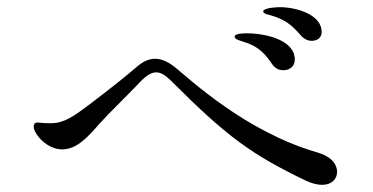

<svg xmlns="http://www.w3.org/2000/svg" viewBox="-20 -659 1040 536"><path d="M850 -545C864 -545 878 -552 878 -570C878 -618 808 -639 761 -639C756 -639 726 -638 717 -631C714 -629 714 -625 717 -623C721 -619 732 -618 746 -613C781 -601 797 -586 819 -561C828 -550 840 -545 850 -545ZM771 -463C787 -463 803 -472 803 -493C803 -546 725 -566 668 -566C658 -566 635 -565 635 -557C635 -549 649 -546 661 -542C701 -530 720 -509 739 -481C749 -466 761 -463 771 -463ZM879 -143C907 -143 921 -160 921 -179C921 -197 910 -221 864 -234C665 -292 511 -437 469 -471C449 -487 430 -495 413 -495C394 -495 377 -486 359 -470C309 -427 230 -367 202 -347C158 -315 135 -315 119 -315C100 -315 90 -317 84 -317C76 -317 74 -310 74 -306C74 -285 111 -242 153 -242C194 -242 223 -274 259 -315C284 -343 335 -392 371 -430C389 -449 403 -457 416 -457C429 -457 442 -449 457 -434C613 -278 680 -229 833 -155C850 -147 866 -143 879 -143Z"/></svg>

Font: Shippori Mincho OTF
Style: Regular
Weight: 400
Designer: FONTDASU
Foundry: FONTDASU / Google Inc. / but / Adobe
Version: Version 3.300;hotconv 1.0.109;makeotfexe 2.5.65596